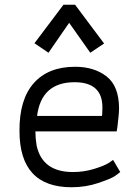

<svg xmlns="http://www.w3.org/2000/svg" viewBox="-20 -778 587 808"><path d="M481 -321Q481 -307 478.5 -284Q476 -261 474 -243L471 -225H129Q129 -196 134 -166Q158 -54 287 -54Q333 -54 375.5 -67Q418 -80 437 -92L456 -105L486 -54Q478 -47 462.5 -36.5Q447 -26 394 -8Q341 10 281 10Q62 10 62 -227Q61 -359 122 -428Q183 -497 296 -497Q377 -497 429 -456Q481 -415 481 -321ZM294 -432Q154 -432 136 -290H409L410 -296Q410 -302 410.5 -310.5Q411 -319 411 -326Q411 -432 294 -432ZM184 -556 125 -596 247 -758H296L418 -595L360 -556L271 -682Z"/></svg>

Font: Biancoenero Regular
Style: Regular
Weight: 400
Designer: Riccardo Lorusso, Umberto Mischi
Foundry: Biancoenero Edizioni
Version: Version 0.000